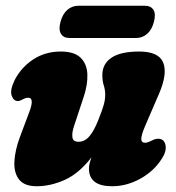

<svg xmlns="http://www.w3.org/2000/svg" viewBox="-20 -637 611 667"><path d="M529.5 -155Q550 -155 554.8 -133.5Q559.5 -112 542 -85.5Q515 -42.5 467.5 -16.2Q420 10 369.5 10Q289 10 289 -51.5Q289 -60.5 291.5 -70.2Q294 -80 298 -90.5Q254 -34 204.8 -12Q155.5 10 107.5 10Q64.5 10 46.2 -13.5Q28 -37 30 -75.8Q32 -114.5 49 -160.5L82 -248.5Q100.5 -297.5 78 -297.5Q69 -297.5 57.5 -291Q49 -286 42 -286Q27 -286 20.5 -305Q14 -324 31 -359Q54 -403.5 95.8 -430.8Q137.5 -458 191 -458Q238 -458 260 -436.5Q282 -415 283.5 -379Q285 -343 270.5 -299.5L237.5 -200Q229.5 -176.5 231.5 -160.5Q233.5 -144.5 252.5 -144.5Q274.5 -144.5 290.5 -163.5Q306.5 -182.5 320.5 -217.5Q335 -253.5 340.2 -272.2Q345.5 -291 345.5 -307.5Q345.5 -324.5 340.5 -340.2Q335.5 -356 335.5 -376.5Q335.5 -415 367.2 -436.5Q399 -458 463.5 -458Q531.5 -458 547 -419.5Q562.5 -381 532.5 -311.5L484 -199Q470 -165.5 470.8 -153.2Q471.5 -141 484 -141Q492.5 -141 510 -150Q520 -155 529.5 -155ZM190 -560.5Q197.5 -588.5 214 -602.8Q230.5 -617 252 -617H483Q504.5 -617 513.2 -602.5Q522 -588 514.5 -560.5Q507.5 -533.5 491 -519.2Q474.5 -505 453 -505H222Q200.5 -505 191.8 -519.5Q183 -534 190 -560.5Z"/></svg>

Font: Fraunces 144pt SuperSoft Black
Style: Italic
Weight: 900
Italic angle: -16°
Version: Version 1.000;[b76b70a41]